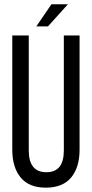

<svg xmlns="http://www.w3.org/2000/svg" viewBox="-20 -865 427 893"><path d="M37.1 -168.9V-700.2H113.8V-165Q113.8 -64 195.8 -64Q276.9 -64 276.9 -165V-700.2H350.1V-168.9Q350.1 -86.4 310.8 -39.3Q271.5 7.8 192.9 7.8Q115.2 7.8 76.2 -39.3Q37.1 -86.4 37.1 -168.9ZM148.9 -742.2 219.2 -845.2H295.9L203.1 -742.2Z"/></svg>

Font: Bebas Neue Regular
Style: Regular
Weight: 400
Designer: Ryoichi Tsunekawa
Foundry: Ryoichi Tsunekawa
Version: Version 001.003